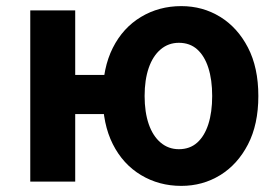

<svg xmlns="http://www.w3.org/2000/svg" viewBox="-20 -594 908 628"><path d="M79 0V-560H226V-349H345V-221H226V0ZM573 14Q500 14 441 -21.5Q382 -57 349 -122.5Q316 -188 316 -280Q316 -372 349 -437.5Q382 -503 441 -538.5Q500 -574 573 -574Q643 -574 700 -539Q757 -504 791 -438.5Q825 -373 825 -280Q825 -187 791 -121.5Q757 -56 700 -21Q643 14 573 14ZM565 -106Q601 -106 625 -127.5Q649 -149 661.5 -188Q674 -227 674 -280Q674 -333 661.5 -372Q649 -411 625 -432.5Q601 -454 565 -454Q531 -454 505.5 -432.5Q480 -411 466.5 -372Q453 -333 453 -280Q453 -227 466.5 -188Q480 -149 505.5 -127.5Q531 -106 565 -106Z"/></svg>

Font: Farlight84_Sys_V01
Style: Bold
Weight: 700
Designer: Monotype Design Team, Nadine Chahine and Nizar Qandah
Foundry: Monotype Imaging Inc.
Version: Version 2.004;October 31, 2024;FontCreator 14.0.0.2814 64-bi